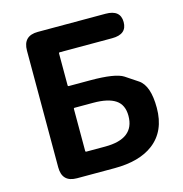

<svg xmlns="http://www.w3.org/2000/svg" viewBox="-109 -840 893 939"><g transform="rotate(-15 337.5 -370.5)"><path d="M166 0Q91 0 91 -75V-666Q91 -741 166 -741H509Q584 -741 584 -679Q584 -617 509 -617H244Q239 -617 239 -612V-451Q239 -446 244 -446H352Q479 -446 519 -420Q551 -399 582 -378Q632 -344 632 -232Q632 -114 553 -54Q482 0 356 0ZM239 -119Q239 -114 244 -114H339Q488 -114 488 -230Q488 -286 450.5 -311Q413 -336 338 -336H244Q239 -336 239 -331Z"/></g></svg>

Font: Resource Han Rounded JP
Style: Bold
Weight: 700
Designer: Cyano Hao (round all glyphs); Ryoko NISHIZUKA 西塚涼子 (kana, bopomofo & ideographs); Paul D. Hunt (Latin, Greek & Cyrillic)
Foundry: Cyano Hao
Version: 0.990